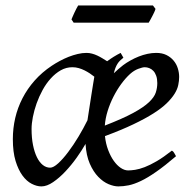

<svg xmlns="http://www.w3.org/2000/svg" viewBox="-20 -646 687 686"><path d="M444.8 -381.8Q428.7 -367.2 413.3 -346.2Q397.9 -325.2 385.5 -300.8Q373 -276.4 364.7 -249.8Q356.4 -223.1 354.5 -197.3Q418.5 -222.2 455.8 -242.4Q493.2 -262.7 512.2 -280.8Q531.2 -298.8 536.6 -315.4Q542 -332 542 -349.1Q542 -364.3 538.1 -375.2Q534.2 -386.2 527.8 -392.8Q521.5 -399.4 513.4 -402.6Q505.4 -405.8 497.1 -405.8Q489.3 -405.8 474.1 -400.1Q459 -394.5 444.8 -381.8ZM292.5 -216.3Q295.9 -238.3 299.6 -262.2Q303.2 -286.1 306.6 -307.6Q310.1 -329.1 312.7 -345.9Q315.4 -362.8 316.9 -371.1V-372.1Q309.6 -377.9 300.8 -383.8Q292 -389.6 282.2 -394.5Q272.5 -399.4 261.5 -402.6Q250.5 -405.8 238.8 -405.8Q216.3 -405.8 197 -394.8Q177.7 -383.8 161.4 -365.7Q145 -347.7 132.3 -324.5Q119.6 -301.3 110.8 -276.6Q102.1 -252 97.4 -228Q92.8 -204.1 92.8 -185.1Q92.8 -153.3 97.9 -127.9Q103 -102.5 111.8 -84.5Q120.6 -66.4 132.8 -56.6Q145 -46.9 159.2 -46.9Q170.9 -46.9 188 -62.5Q205.1 -78.1 223.6 -102.8Q242.2 -127.4 260.3 -157.5Q278.3 -187.5 292.5 -216.3ZM420.9 -439.9Q413.6 -434.1 408.4 -429Q403.3 -423.8 399.7 -418Q396 -412.1 392.8 -404.3Q389.6 -396.5 386.7 -384.3Q402.3 -399.4 419.9 -413.1Q431.6 -421.9 446 -429.9Q460.4 -438 475.8 -444.1Q491.2 -450.2 507.1 -453.6Q522.9 -457 538.1 -457Q559.1 -457 574.5 -449.5Q589.8 -441.9 600.1 -429.7Q610.4 -417.5 615.2 -402.1Q620.1 -386.7 620.1 -371.1Q620.1 -357.4 616.9 -342.3Q613.8 -327.1 603.8 -311Q593.8 -294.9 575.9 -277.3Q558.1 -259.8 528.6 -241Q499 -222.2 456.5 -201.9Q414.1 -181.6 355 -159.7Q357.9 -132.3 366.5 -109.9Q375 -87.4 386.5 -71.3Q397.9 -55.2 411.4 -46.1Q424.8 -37.1 438 -37.1Q448.2 -37.1 462.9 -39.3Q477.5 -41.5 496.8 -48.8Q516.1 -56.2 540.3 -70.3Q564.5 -84.5 594.2 -107.9Q599.6 -105 603 -98.4Q606.4 -91.8 608.9 -87.9Q568.4 -53.2 537.8 -32Q507.3 -10.7 483.2 0.7Q459 12.2 439.7 16.1Q420.4 20 402.8 20Q387.2 20 367.9 12Q348.6 3.9 331.1 -14.2Q313.5 -32.2 300.8 -61.3Q288.1 -90.3 285.6 -131.8Q272.9 -109.4 254.2 -83Q235.4 -56.6 213.9 -33.7Q192.4 -10.7 169.9 4.6Q147.5 20 127.9 20Q111.3 20 93.3 10.7Q75.2 1.5 60.3 -18.8Q45.4 -39.1 35.6 -71Q25.9 -103 25.9 -148.9Q25.9 -187.5 34.4 -224.4Q43 -261.2 60.3 -294.9Q77.6 -328.6 103.8 -358.2Q129.9 -387.7 165 -411.1Q178.2 -419.9 193.6 -428.2Q209 -436.5 225.1 -442.9Q241.2 -449.2 257.6 -453.1Q273.9 -457 289.1 -457Q299.3 -457 309.1 -454.3Q318.8 -451.7 328.1 -447.3Q337.4 -442.9 346.2 -437.5Q355 -432.1 362.8 -427.2Q374 -435.5 386.2 -443.1Q398.4 -450.7 411.1 -457ZM535.6 -614.3Q534.2 -608.9 531 -602.1Q527.8 -595.2 524.2 -588.4Q520.5 -581.5 517.1 -575.2Q513.7 -568.8 511.2 -564.9H243.2L235.4 -576.7Q237.3 -581.5 240.2 -588.1Q243.2 -594.7 246.3 -601.6Q249.5 -608.4 252.9 -615Q256.3 -621.6 259.3 -626.5H526.4Z"/></svg>

Font: Gentium Plus
Style: Italic
Weight: 400
Italic angle: -8°
Designer: J. Victor Gaultney, Annie Olsen, Iska Routamaa
Foundry: SIL International
Version: Version 1.510